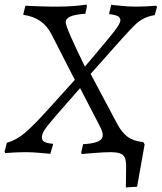

<svg xmlns="http://www.w3.org/2000/svg" viewBox="-37 -665 706 839"><path d="M514 75Q515 43 510 28Q505 13 490.5 6.5Q476 0 446 0Q417 0 375 3.5Q333 7 320 8L318 1L326 -35Q369 -37 390.5 -46.5Q412 -56 412 -74Q412 -90 398 -116L313 -280L207 -159Q169 -115 157.5 -97Q146 -79 146 -64Q146 -52 156.5 -45.5Q167 -39 193 -37L195 -34L183 7Q172 6 137 3Q102 0 79 0Q49 0 22 1.5Q-5 3 -14 4L-17 -3L-7 -41Q35 -53 72 -84.5Q109 -116 167 -180L290 -316L187 -517Q168 -553 138.5 -573.5Q109 -594 65 -600V-604L74 -640Q89 -639 130.5 -637.5Q172 -636 211 -636Q259 -636 295.5 -639.5Q332 -643 341 -645L343 -638L336 -605Q292 -602 271 -593Q250 -584 250 -568Q250 -545 334 -374L383 -432Q434 -492 461.5 -527Q489 -562 489 -576Q489 -588 478.5 -594Q468 -600 441 -603L440 -607L449 -644Q450 -644 487 -640Q524 -636 554 -636Q577 -636 607 -637.5Q637 -639 646 -640L649 -634L639 -599Q610 -594 590 -583.5Q570 -573 551.5 -555Q533 -537 496 -496L359 -342L475 -124Q495 -86 521 -67Q547 -48 589 -44L595 -34L562 151L513 154Z"/></svg>

Font: Alegreya SC
Style: Italic
Weight: 400
Italic angle: -7°
Designer: Juan Pablo del Peral
Foundry: Huerta Tipografica
Version: Version 2.007; ttfautohint (v1.6)